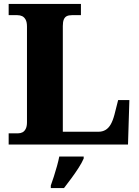

<svg xmlns="http://www.w3.org/2000/svg" viewBox="-20 -734 707 975"><path d="M24 0V-57H72Q84 -57 94 -62Q104 -67 110.5 -79.5Q117 -92 117 -113V-599Q117 -622 110 -634.5Q103 -647 92.5 -652Q82 -657 68 -657H24V-714H391V-657H345Q329 -657 319 -652Q309 -647 304 -635Q299 -623 299 -602V-65H480Q500 -65 515.5 -74Q531 -83 542 -102Q553 -121 561 -151L580 -226H637L630 0ZM238 208Q245 189 253.5 162.5Q262 136 269.5 109Q277 82 281 61H405V71Q396 92 379 118.5Q362 145 342 172Q322 199 305 221H238Z"/></svg>

Font: Noto Serif Bengali ExtraBold
Style: Regular
Weight: 800
Designer: Juan Bruce, Universal Thirst, Indian Type Foundry and the Monotype Design Team.
Foundry: Monotype Imaging Inc.
Version: Version 2.003